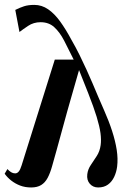

<svg xmlns="http://www.w3.org/2000/svg" viewBox="-34 -768 555 804"><path d="M56.5 -75.5 195.5 -518.5H274.5Q253 -562.5 234.5 -598Q216 -633.5 193.2 -654.2Q170.5 -675 136 -675Q106.5 -675 83.5 -659.5Q60.5 -644 47.5 -634L30 -726.5Q49 -736 66.8 -741.8Q84.5 -747.5 109.5 -747.5Q141 -747.5 167.5 -729.2Q194 -711 217.8 -678.2Q241.5 -645.5 265 -601.5Q284 -568.5 299.5 -537Q315 -505.5 328.5 -475.8Q342 -446 354.2 -417.5Q366.5 -389 378 -361.2Q389.5 -333.5 402 -306Q422 -261 435.5 -219.2Q449 -177.5 454.8 -140.2Q460.5 -103 456.5 -70.5Q453.5 -47 444 -27Q434.5 -7 418 5Q401.5 17 377 17Q355.5 17 342 1.5Q328.5 -14 331.5 -38.5Q334 -59 346.2 -77Q358.5 -95 371.2 -114.8Q384 -134.5 387.5 -160.5Q390.5 -182.5 386.8 -210.5Q383 -238.5 370.8 -278.8Q358.5 -319 335.5 -377.5L297 -474.5L269.5 -378.5Q259 -343.5 247.8 -302.5Q236.5 -261.5 225 -219.5Q213.5 -177.5 203 -139.2Q192.5 -101 184 -71.5Q176 -43 165.5 -23.2Q155 -3.5 138.5 6.8Q122 17 96.5 17Q71 17 50.2 9Q29.5 1 13 -12Q-3.5 -25 -14.5 -40.5L-3 -60Q5 -51.5 12.8 -46.8Q20.5 -42 29.5 -42Q38 -42 44.5 -49.8Q51 -57.5 56.5 -75.5Z"/></svg>

Font: Merriweather 144pt SemiBold
Style: Italic
Weight: 600
Italic angle: -7.8°
Version: Version 2.101